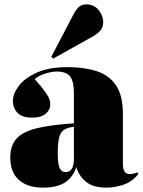

<svg xmlns="http://www.w3.org/2000/svg" viewBox="-20 -844 653 878"><path d="M176 14Q106 14 66.5 -21Q27 -56 27 -123Q27 -178 55 -209.5Q83 -241 146.5 -257Q210 -273 318 -280V-416Q318 -472 300.5 -494.5Q283 -517 239 -517Q217 -517 185.5 -507Q154 -497 139 -482Q172 -445 187 -423.5Q202 -402 206 -389.5Q210 -377 210 -367Q210 -342 189 -324Q168 -306 128 -306Q81 -306 60 -328Q39 -350 39 -383Q39 -415 66 -451Q93 -487 148.5 -512Q204 -537 289 -537Q364 -537 421 -519Q478 -501 510 -454.5Q542 -408 542 -322V-95Q542 -48 572 -48Q591 -48 608 -56L613 -48Q582 -11 542 1.5Q502 14 468 14Q406 14 374 -12Q342 -38 329 -79Q313 -33 277 -9.5Q241 14 176 14ZM280 -57Q300 -57 309 -73.5Q318 -90 318 -118V-264Q274 -260 259 -236Q244 -212 244 -147Q244 -95 252.5 -76Q261 -57 280 -57ZM223 -576 215 -585 317 -780Q331 -806 344.5 -815Q358 -824 375 -824Q410 -824 431 -798Q452 -772 452 -742Q452 -720 439.5 -705Q427 -690 404 -677Z"/></svg>

Font: Literata 72pt Black
Style: Regular
Weight: 900
Designer: Latin by Veronika Burian and Jose Scaglione. Greek by Irene Vlachou. Cyrillic by Vera Evstafieva.
Foundry: TypeTogether
Version: Version 3.002